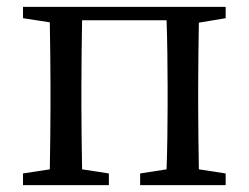

<svg xmlns="http://www.w3.org/2000/svg" viewBox="-20 -539 725 559"><path d="M637 -486V-519H47V-486L125 -474C126 -418 127 -342 127 -289V-230C127 -177 126 -101 125 -46L47 -34V0H297V-34L219 -46C218 -101 217 -177 217 -230V-289C217 -344 218 -424 219 -480H465C467 -424 468 -344 468 -289V-230C468 -177 467 -101 465 -46L388 -34V0H637V-34L559 -46C558 -101 557 -177 557 -230V-289C557 -342 558 -418 559 -473Z"/></svg>

Font: Noto Serif SC Medium
Style: Regular
Weight: 500
Designer: Ryoko NISHIZUKA 西塚涼子 (kana & ideographs); Frank Grießhammer (Latin, Greek & Cyrillic); Wenlong ZHANG 张文龙 (bopomofo); San
Foundry: Adobe Systems Incorporated
Version: Version 1.001;PS 1.001;hotconv 16.6.54;makeotf.lib2.5.65590